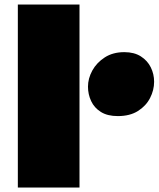

<svg xmlns="http://www.w3.org/2000/svg" viewBox="-20 -842 712 862"><path d="M336.9 0H60.1V-821.8H336.9ZM538.1 -607.9Q582.5 -607.9 612.3 -588.9Q642.1 -569.8 657 -539.6Q671.9 -509.3 671.9 -475.1Q671.9 -437.5 653.8 -402.1Q635.7 -366.7 599.6 -343.8Q563.5 -320.8 508.8 -320.8Q462.4 -320.8 432.9 -339.4Q403.3 -357.9 389.2 -388.2Q375 -418.5 375 -453.1Q375 -489.7 394.5 -525.4Q414.1 -561 450.7 -584.5Q487.3 -607.9 538.1 -607.9Z"/></svg>

Font: Rammetto One
Style: Regular
Weight: 400
Designer: Vernon Adams
Foundry: Vernon Adams
Version: Version 1.100; ttfautohint (v1.8.4.7-5d5b)